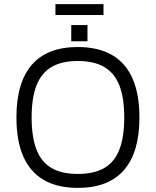

<svg xmlns="http://www.w3.org/2000/svg" viewBox="-20 -905 759 935"><path d="M359 10Q260 10 193.5 -28.5Q127 -67 93.5 -143Q60 -219 60 -333Q60 -503 135 -589.5Q210 -676 359 -676Q458 -676 525 -637.5Q592 -599 625.5 -522.5Q659 -446 659 -333Q659 -163 583.5 -76.5Q508 10 359 10ZM359 -58Q438 -58 488 -87Q538 -116 561.5 -177Q585 -238 585 -333Q585 -428 561.5 -488.5Q538 -549 488 -578.5Q438 -608 359 -608Q280 -608 230.5 -578.5Q181 -549 157.5 -488.5Q134 -428 134 -333Q134 -238 157.5 -177Q181 -116 230.5 -87Q280 -58 359 -58ZM327 -704V-783H406V-704ZM250 -832V-885H484V-832Z"/></svg>

Font: Maven Pro VF Beta
Style: Regular
Weight: 400
Designer: Joe Prince
Foundry: Joe Prince
Version: Version 2.002